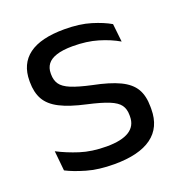

<svg xmlns="http://www.w3.org/2000/svg" viewBox="-100 -586 640 681"><g transform="rotate(-20 220.5 -245.0)"><path d="M218.5 11Q159.5 11 115.5 -1.8Q71.5 -14.5 42.5 -29.5L35 -104.5Q71.5 -85.5 115.2 -71.5Q159 -57.5 214.5 -57.5Q271 -57.5 299.5 -75.5Q328 -93.5 328 -129V-134.5Q328 -157.5 317.2 -172.5Q306.5 -187.5 278.5 -199Q250.5 -210.5 199 -222Q137.5 -235.5 102 -253.8Q66.5 -272 51.2 -299Q36 -326 36 -365V-369.5Q36 -433.5 80.5 -466.5Q125 -499.5 214.5 -499.5Q272 -499.5 314.2 -486.5Q356.5 -473.5 383.5 -457.5L391 -389Q358.5 -408 316.5 -420.5Q274.5 -433 222 -433Q184 -433 160.5 -425.2Q137 -417.5 126.5 -403.2Q116 -389 116 -369V-365Q116 -343 126.5 -327.8Q137 -312.5 164.2 -301.2Q191.5 -290 240 -279.5Q302.5 -267 339.2 -249.5Q376 -232 392 -205.2Q408 -178.5 408 -136.5V-128Q408 -59 360 -24Q312 11 218.5 11Z"/></g></svg>

Font: Anek Kannada
Style: Regular
Weight: 400
Version: Version 1.003